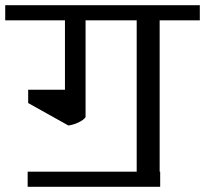

<svg xmlns="http://www.w3.org/2000/svg" viewBox="-42 -658 786 736"><path d="M570 -580V0H572V58H64V0H482V-580H286V-209Q279 -198 258.5 -188.5Q238 -179 220 -177L66 -263V-314H207V-580H-22V-638H724V-580Z"/></svg>

Font: AmikoRegular
Style: Regular
Weight: 400
Designer: Pablo Impallari, Rodrigo Fuenzalida, Andres Torresi
Foundry: Impallari Type
Version: Version 1.000; ttfautohint (v1.3)